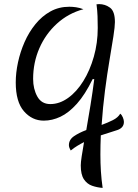

<svg xmlns="http://www.w3.org/2000/svg" viewBox="-20 -590 677 939"><path d="M433 -203Q396 -127 356 -82.5Q316 -38 275.5 -19Q235 0 194 0Q137 0 97 -46Q57 -92 57 -187Q57 -234 68 -285Q79 -336 100 -384Q121 -432 153 -471.5Q185 -511 226.5 -534Q268 -557 319 -557Q335 -557 352 -554.5Q369 -552 388 -545Q314 -525 258.5 -474.5Q203 -424 172.5 -354Q142 -284 142 -204Q142 -155 162.5 -118Q183 -81 226 -81Q271 -81 313 -111Q355 -141 387.5 -193.5Q420 -246 439 -313Q458 -380 458 -453Q458 -482 457 -510.5Q456 -539 452 -569Q457 -569 460 -569.5Q463 -570 464 -570Q494 -570 518 -552.5Q542 -535 542 -482Q542 -460 534.5 -411.5Q527 -363 515.5 -295.5Q504 -228 493.5 -147Q483 -66 477 21Q507 10 532 -2.5Q557 -15 568 -34Q576 -28 581 -15.5Q586 -3 586 6Q586 35 554 46Q522 57 473 72Q471 121 471 166Q471 208 473.5 248Q476 288 482 329Q455 327 430.5 318.5Q406 310 390.5 287Q375 264 375 219Q375 204 379.5 174.5Q384 145 391 105Q375 113 358.5 123Q342 133 326 146Q317 131 317 120Q317 93 342 76Q367 59 402 46Q412 -11 422.5 -75.5Q433 -140 441 -203Z"/></svg>

Font: Merienda Light
Style: Regular
Weight: 300
Designer: Eduardo Rodriguez Tunni
Foundry: Eduardo Rodriguez Tunni
Version: Version 2.001; ttfautohint (v1.8.4.7-5d5b)